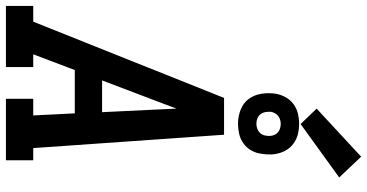

<svg xmlns="http://www.w3.org/2000/svg" viewBox="-322 -922 1237 647"><g transform="rotate(90 296.5 -598.5)"><path d="M-7 0V-92H46L303 -735H427L472 -92H513V0H306V-92H362L355 -232H209L156 -92H199V0ZM244 -324H351L343 -490Q342 -511 341 -532Q340 -553 339 -575Q331 -553 323 -532Q315 -511 307 -490ZM390 -782Q365 -782 342.5 -791Q320 -800 306.5 -818Q293 -836 289 -860.5Q285 -885 289 -910Q292 -927 301 -943Q310 -959 324.5 -969.5Q339 -980 356 -984Q373 -988 390 -988Q407 -988 422.5 -984.5Q438 -981 451.5 -972.5Q465 -964 474 -952Q483 -940 488 -924.5Q493 -909 493.5 -893Q494 -877 491 -860Q489 -843 480 -827Q471 -811 456.5 -800.5Q442 -790 424.5 -786Q407 -782 390 -782ZM390 -844Q397 -844 403.5 -846Q410 -848 416 -852Q422 -856 425.5 -862Q429 -868 430 -875Q432 -885 430.5 -894.5Q429 -904 423.5 -911.5Q418 -919 409 -922.5Q400 -926 390 -926Q384 -926 377 -924Q370 -922 364.5 -918Q359 -914 355.5 -908Q352 -902 350 -895Q349 -885 350.5 -875.5Q352 -866 357.5 -858.5Q363 -851 371.5 -847.5Q380 -844 390 -844ZM391 -993 339 -1047 501 -1197 571 -1123Z"/></g></svg>

Font: Iosevka Slab Semibold Extended
Style: Italic
Weight: 600
Width: 7
Italic angle: -9°
Monospace: yes
Designer: Belleve Invis
Foundry: Belleve Invis
Version: Version 11.1.0; ttfautohint (v1.8.3)